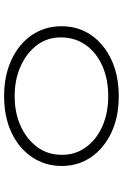

<svg xmlns="http://www.w3.org/2000/svg" viewBox="144 -718 584 911"><g transform="rotate(90 435.5 -262.0)"><path d="M436 10Q338 10 263 -25Q188 -60 146 -121.5Q104 -183 104 -263Q104 -342 146 -403Q188 -464 263 -499Q338 -534 436 -534Q534 -534 608.5 -499Q683 -464 725 -403Q767 -342 767 -263Q767 -185 725 -122.5Q683 -60 608.5 -25Q534 10 436 10ZM436 -40Q515 -40 577.5 -68.5Q640 -97 677 -147Q714 -197 714 -263Q715 -327 678.5 -377.5Q642 -428 579 -456Q516 -484 436 -484Q355 -484 292 -456Q229 -428 193.5 -378Q158 -328 157 -263Q156 -197 192.5 -147.5Q229 -98 292.5 -69Q356 -40 436 -40Z"/></g></svg>

Font: Lexend Tera ExtraLight
Style: Regular
Weight: 250
Designer: Bonnie Shaver-Troup, Thomas Jockin
Foundry: Lexend
Version: Version 1.007